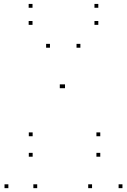

<svg xmlns="http://www.w3.org/2000/svg" viewBox="-20 -968 660 998"><path d="M397.8 -720V-740H377.8V-720ZM239.7 -720V-740H219.7V-720ZM23.5 10V-10H3.5V10ZM173.4 10V-10H153.4V10ZM310.8 -509.5V-529.5H290.8V-509.5ZM317.9 -509.5V-529.5H297.9V-509.5ZM458.5 10V-10H438.5V10ZM616.5 10V-10H596.5V10ZM501.2 -153.5V-173.5H481.2V-153.5ZM501.2 -259.8V-279.8H481.2V-259.8ZM149.7 -259.8V-279.8H129.7V-259.8ZM149.7 -153.5V-173.5H129.7V-153.5ZM149 -927.6V-947.6H129V-927.6ZM149 -838.8V-858.8H129V-838.8ZM491 -838.8V-858.8H471V-838.8ZM491 -927.6V-947.6H471V-927.6Z"/></svg>

Font: Monaspace Neon Dots Var
Style: Regular
Weight: 400
Designer: Riley Cran and the Lettermatic Team
Version: Version 1.100 (Monaspace Neon Dots)